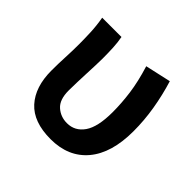

<svg xmlns="http://www.w3.org/2000/svg" viewBox="-134 -640 789 789"><g transform="rotate(45 260.5 -245.5)"><path d="M254 12Q154 12 105.5 -41.5Q57 -95 57 -190Q57 -230 59 -269.5Q61 -309 61 -348Q61 -377 59.5 -414Q58 -451 51 -491H163Q168 -465 169.5 -436Q171 -407 171 -373Q171 -355 170 -332Q169 -309 168 -283.5Q167 -258 166 -232Q165 -206 165 -182Q165 -129 191.5 -105.5Q218 -82 255 -82Q301 -82 328.5 -121.5Q356 -161 356 -247Q356 -299 348.5 -354.5Q341 -410 320 -478L432 -503Q451 -441 461.5 -378Q472 -315 472 -252Q472 -125 414.5 -56.5Q357 12 254 12Z"/></g></svg>

Font: TT Toshiba Sans Medium
Style: Regular
Weight: 500
Designer: Paul D. Hunt
Foundry: Toshiba Corporation
Version: Version 2.020;PS 2.000;hotconv 1.0.86;makeotf.lib2.5.63406